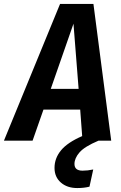

<svg xmlns="http://www.w3.org/2000/svg" viewBox="-64 -712 614 972"><path d="M313 118Q313 152 354 152Q380 152 408 146L389 233Q362 240 327 240Q276 240 244 212Q212 184 212 138Q212 89 245 49Q278 9 352 -23L342 -157H156L101 0H-44L240 -692H409L499 0H435Q364 30 338.5 59.5Q313 89 313 118ZM334 -262 308 -592 193 -262Z"/></svg>

Font: Fira Sans Condensed SemiBold
Style: Italic
Weight: 600
Width: 3
Italic angle: -8°
Designer: bBox Type GmbH & Carrois Corporate GbR & Edenspiekermann AG
Foundry: bBox Type GmbH & Carrois Corporate GbR & Edenspiekermann AG
Version: Version 4.301